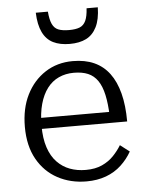

<svg xmlns="http://www.w3.org/2000/svg" viewBox="-55 -829 676 885"><g transform="rotate(-5 283.0 -386.5)"><path d="M125 -263Q125 -204 139 -162Q153 -120 178.5 -93.5Q204 -67 237.5 -54.5Q271 -42 311 -42Q355 -42 386.5 -56.5Q418 -71 440 -94Q462 -117 477 -142L520 -109Q501 -75 471 -47Q441 -19 400.5 -4Q360 11 310 11Q236 11 176.5 -21Q117 -53 82.5 -114.5Q48 -176 48 -264Q48 -349 79.5 -412Q111 -475 166.5 -511Q222 -547 294 -547Q351 -547 393 -528Q435 -509 463 -471.5Q491 -434 505.5 -378Q520 -322 520 -248H105V-299H465L442 -279Q440 -337 431 -378Q422 -419 404.5 -444.5Q387 -470 360 -481.5Q333 -493 294 -493Q256 -493 224.5 -478.5Q193 -464 171 -435Q149 -406 137 -363Q125 -320 125 -263ZM288 -627Q333 -627 364 -642.5Q395 -658 412.5 -693Q430 -728 431 -784H379Q377 -747 367.5 -726.5Q358 -706 339.5 -698.5Q321 -691 290 -691Q259 -691 240.5 -698.5Q222 -706 212.5 -726.5Q203 -747 200 -784H144Q146 -728 163 -693Q180 -658 211.5 -642.5Q243 -627 288 -627Z"/></g></svg>

Font: Roboto Serif 20pt Light
Style: Regular
Weight: 300
Version: Version 1.008